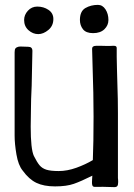

<svg xmlns="http://www.w3.org/2000/svg" viewBox="-20 -759 549 788"><path d="M374 8Q362 9 359.5 3Q357 -3 357.5 -11.5Q358 -20 358 -24L359 -38Q313 -15 283 -4.5Q253 6 206 6Q160 6 129.5 -8.5Q99 -23 73 -59Q55 -81 47.5 -125Q40 -169 40 -202V-376V-544Q40 -556 43.5 -560.5Q47 -565 55 -567Q58 -568 66 -568L96 -567Q113 -567 113 -550L110 -407Q107 -347 107 -309L106 -239Q106 -147 119 -119Q132 -93 142.5 -80.5Q153 -68 170.5 -62.5Q188 -57 221 -57Q256 -57 293.5 -70.5Q331 -84 361 -102Q364 -174 364 -280Q364 -374 360 -486L358 -559Q358 -571 375 -571H396Q404 -571 416 -570.5Q428 -570 443 -571H448Q459 -571 459 -562V-526L460 -478Q465 -319 464 -295V-28Q465 -22 465 -12Q465 0 461.5 4.5Q458 9 449 9Q394 7 374 8ZM308 -677Q308 -713 330.5 -726Q353 -739 382 -739Q401 -739 413 -720.5Q425 -702 425 -677Q425 -655 408.5 -639Q392 -623 362 -623Q333 -623 320.5 -639Q308 -655 308 -677ZM79 -677Q79 -698 94.5 -715Q110 -732 133 -732Q159 -732 179 -718.5Q199 -705 199 -681Q199 -653 178.5 -636Q158 -619 137 -619Q115 -619 97 -635Q79 -651 79 -677Z"/></svg>

Font: Barriecito
Style: Regular
Weight: 400
Designer: Pablo Cosgaya & Sergio Jiménez
Foundry: Pablo Cosgaya & Sergio Jiménez
Version: Version 1.001